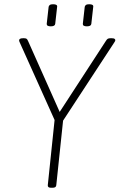

<svg xmlns="http://www.w3.org/2000/svg" viewBox="-20 -882 563 904"><path d="M220 2Q204 2 205 -10L237 -317L73 -682Q70 -688 70 -692Q70 -702 89 -702H93Q101 -702 105 -699.5Q109 -697 113 -687L261 -355L477 -687Q483 -697 487.5 -699.5Q492 -702 501 -702H505Q516 -702 519.5 -699Q523 -696 523 -693Q523 -689 518 -682L277 -314L245 -10Q244 2 228 2ZM389 -758Q369 -758 370 -770L379 -850Q380 -855 384.5 -858.5Q389 -862 400 -862Q421 -862 419 -850L410 -770Q409 -758 389 -758ZM219 -758Q199 -758 200 -770L209 -850Q210 -855 214.5 -858.5Q219 -862 230 -862Q251 -862 249 -850L240 -770Q239 -758 219 -758Z"/></svg>

Font: Asap Semi Condensed Semi Condensed Thin
Style: Italic
Weight: 100
Width: 4
Italic angle: -6°
Designer: Pablo Cosgaya
Foundry: Omnibus-Type
Version: Version 3.001; ttfautohint (v1.8.4.7-5d5b)